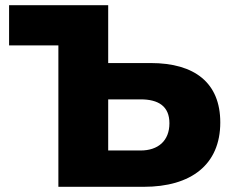

<svg xmlns="http://www.w3.org/2000/svg" viewBox="-20 -720 894 740"><path d="M397 -337H522C590 -337 633 -311 633 -245C633 -177 589 -140 522 -140H397ZM397 -700H15V-545H205V0H534C716 0 829 -85 829 -248C829 -401 730 -477 561 -477H397Z"/></svg>

Font: Montserrat-Alt1 ExtBd
Style: Regular
Weight: 800
Designer: Differentunic
Foundry: Differentunic
Version: Version 7.222